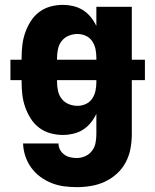

<svg xmlns="http://www.w3.org/2000/svg" viewBox="-20 -548 640 791"><path d="M296 223Q270 223 243.5 219.5Q217 216 192 206Q167 196 145.5 180Q124 164 108.5 142.5Q93 121 84.5 95.5Q76 70 75 43H221Q221 57 227.5 69Q234 81 245 89Q256 97 269.5 100Q283 103 296 103Q314 103 331 95.5Q348 88 359 73.5Q370 59 373.5 41Q377 23 377 5V-79Q368 -60 354 -42.5Q340 -25 321.5 -13.5Q303 -2 281.5 3Q260 8 239 8Q213 8 187.5 1Q162 -6 141 -22Q120 -38 106 -60.5Q92 -83 83.5 -107.5Q75 -132 72 -158Q69 -184 69 -210V-218H23V-302H69V-310Q69 -336 72 -362Q75 -388 83.5 -412.5Q92 -437 106 -459.5Q120 -482 141 -498Q162 -514 187.5 -521Q213 -528 239 -528Q260 -528 281.5 -523Q303 -518 321.5 -506.5Q340 -495 354 -477.5Q368 -460 377 -441V-520H523V-302H577V-218H523V5Q523 35 517.5 64.5Q512 94 498 120.5Q484 147 461.5 167.5Q439 188 412 200.5Q385 213 355.5 218Q326 223 296 223ZM215 -302H377V-310Q377 -328 373.5 -345.5Q370 -363 360 -378Q350 -393 333.5 -400.5Q317 -408 299 -408Q281 -408 263.5 -401Q246 -394 234.5 -379.5Q223 -365 219 -346.5Q215 -328 215 -310ZM299 -112Q317 -112 333.5 -119.5Q350 -127 360 -142Q370 -157 373.5 -174.5Q377 -192 377 -210V-218H215V-210Q215 -192 219 -173.5Q223 -155 234.5 -140.5Q246 -126 263.5 -119Q281 -112 299 -112Z"/></svg>

Font: Iosevka SS04 Heavy Extended
Style: Regular
Weight: 900
Width: 7
Monospace: yes
Designer: Belleve Invis
Foundry: Belleve Invis
Version: Version 19.0.0; ttfautohint (v1.8.4)